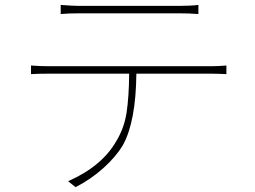

<svg xmlns="http://www.w3.org/2000/svg" viewBox="-20 -733 1040 783"><path d="M710 -678.7H303.7Q259.8 -678.7 227.5 -675.8V-712.9Q278.3 -709 301.8 -709H710Q756.8 -709 789.1 -712.9V-675.8Q751 -678.7 710 -678.7ZM183.6 -462.9H837.9Q869.1 -462.9 903.3 -465.8V-430.7Q866.2 -432.6 837.9 -432.6H536.1Q534.2 -237.3 481.4 -141.6Q453.1 -93.8 401.4 -47.4Q349.6 -1 288.1 30.3L257.8 5.9Q395.5 -54.7 454.1 -157.2Q486.3 -210 496.1 -273.4Q505.9 -336.9 506.8 -432.6H183.6Q133.8 -432.6 106.4 -430.7V-465.8Q144.5 -462.9 183.6 -462.9Z"/></svg>

Font: Gen Shin Gothic Monospace ExtraLight
Style: Regular
Weight: 200
Designer: [Source Han Sans]
Ryoko NISHIZUKA  (kana & ideographs); Paul D. Hunt (Latin, Greek & Cyrillic); Wenlong ZHANG  (bopomofo
Version: Version 1.002.20150607